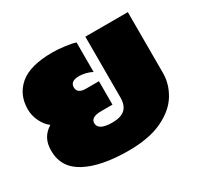

<svg xmlns="http://www.w3.org/2000/svg" viewBox="-124 -707 919 880"><g transform="rotate(-30 336.0 -267.5)"><path d="M15 -162Q15 -198 28.5 -223.5Q42 -249 71 -267Q47 -285 32 -316Q17 -347 17 -380Q17 -457 71.5 -503.5Q126 -550 245 -550Q276 -550 312 -545Q348 -540 364 -534V-378Q349 -386 330.5 -390.5Q312 -395 296 -395Q250 -395 250 -362Q250 -329 296 -329H364V-205H305Q249 -205 249 -173Q249 -134 324 -134Q369 -134 390.5 -154Q412 -174 412 -215V-537H637V-215Q637 -157 605 -104.5Q573 -52 503 -18.5Q433 15 324 15Q180 15 97.5 -28.5Q15 -72 15 -162Z"/></g></svg>

Font: Prompt Black
Style: Regular
Weight: 900
Designer: Katatrad Team
Foundry: CadsonDemak
Version: Version 1.000